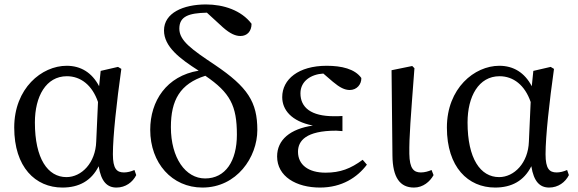

<svg xmlns="http://www.w3.org/2000/svg" viewBox="-20 -830 2599 864"><path d="M413 -193C410 -97 347 -33 279 -33C195 -33 137 -116 137 -279C137 -396 187 -487 281 -487C343 -487 395 -447 421 -371ZM585 -65C569 -58 553 -54 538 -54C505 -54 488 -71 488 -136C488 -217 505 -371 526 -520L511 -529L433 -511L426 -442C394 -503 344 -534 280 -534C168 -534 44 -433 44 -256C44 -78 139 14 261 14C335 14 391 -16 424 -82C435 -12 463 14 504 14C545 14 577 -10 593 -42Z M903 -27C815 -27 749 -119 749 -258C749 -379 790 -453 904 -489C1016 -413 1046 -354 1046 -224C1046 -106 995 -27 903 -27ZM983 -707C1017 -677 1041 -668 1062 -668C1092 -668 1112 -689 1112 -723C1066 -784 985 -810 907 -810C805 -810 718 -772 718 -693C718 -620 789 -566 874 -512C729 -488 656 -375 656 -246C656 -96 754 14 891 14C1046 14 1138 -123 1138 -245C1138 -371 1095 -438 947 -538C842 -608 787 -647 787 -701C787 -757 830 -771 911 -773Z M1612 -111C1558 -71 1511 -53 1445 -53C1367 -53 1321 -89 1321 -147C1321 -196 1356 -242 1493 -242C1498 -242 1508 -241 1521 -240V-308C1511 -307 1493 -307 1483 -307C1380 -307 1332 -346 1332 -410C1332 -466 1381 -496 1435 -499L1478 -462C1509 -436 1531 -425 1554 -425C1586 -425 1607 -451 1606 -479C1577 -520 1517 -534 1450 -534C1323 -534 1250 -473 1250 -393C1250 -336 1291 -284 1388 -265C1286 -250 1227 -201 1227 -126C1227 -36 1313 14 1420 14C1519 14 1588 -32 1631 -89Z M1843 14C1884 14 1915 -13 1931 -42L1922 -65C1908 -59 1891 -54 1874 -54C1842 -54 1823 -71 1822 -138C1821 -214 1828 -298 1845 -523L1835 -533L1742 -514L1746 -130C1747 -31 1780 14 1843 14Z M2360 -193C2357 -97 2294 -33 2226 -33C2142 -33 2084 -116 2084 -279C2084 -396 2134 -487 2228 -487C2290 -487 2342 -447 2368 -371ZM2532 -65C2516 -58 2500 -54 2485 -54C2452 -54 2435 -71 2435 -136C2435 -217 2452 -371 2473 -520L2458 -529L2380 -511L2373 -442C2341 -503 2291 -534 2227 -534C2115 -534 1991 -433 1991 -256C1991 -78 2086 14 2208 14C2282 14 2338 -16 2371 -82C2382 -12 2410 14 2451 14C2492 14 2524 -10 2540 -42Z"/></svg>

Font: Noto Serif SC Medium
Style: Regular
Weight: 500
Designer: Ryoko NISHIZUKA 西塚涼子 (kana & ideographs); Frank Grießhammer (Latin, Greek & Cyrillic); Wenlong ZHANG 张文龙 (bopomofo); San
Foundry: Adobe Systems Incorporated
Version: Version 1.001;PS 1.001;hotconv 16.6.54;makeotf.lib2.5.65590